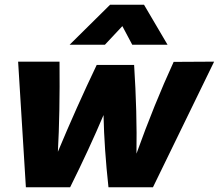

<svg xmlns="http://www.w3.org/2000/svg" viewBox="-20 -796 930 816"><path d="M890 -534 630 0H441Q423 -164 420 -307Q360 -165 278 0H90L57 -534H233Q235 -312 226 -151Q305 -340 391 -520H550Q563 -317 560 -143Q635 -352 718 -533ZM276 -606 448 -776H592L692 -606H542L500 -685L426 -606Z"/></svg>

Font: Nacelle Heavy
Style: Italic
Weight: 800
Italic angle: -12°
Designer: Sora Sagano
Foundry: Sora Sagano
Version: Version 1.000;FEAKit 1.0